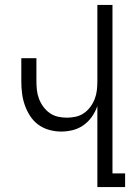

<svg xmlns="http://www.w3.org/2000/svg" viewBox="-20 -755 540 775"><path d="M373 0V-327Q365 -304 351 -284Q337 -264 317.5 -250Q298 -236 274.5 -230Q251 -224 227 -224Q203 -224 179 -230.5Q155 -237 135 -251.5Q115 -266 101.5 -287Q88 -308 80 -331Q72 -354 69 -378.5Q66 -403 66 -427V-520H127V-427Q127 -409 129 -391Q131 -373 137.5 -356Q144 -339 155 -324Q166 -309 181 -298.5Q196 -288 214 -284Q232 -280 250 -280Q268 -280 286 -284Q304 -288 319 -298.5Q334 -309 345 -324Q356 -339 362.5 -356Q369 -373 371 -391Q373 -409 373 -427V-735H434V-55H485V0Z"/></svg>

Font: Iosevka Term Curly Light
Style: Regular
Weight: 300
Designer: Belleve Invis
Foundry: Belleve Invis
Version: Version 32.3.0